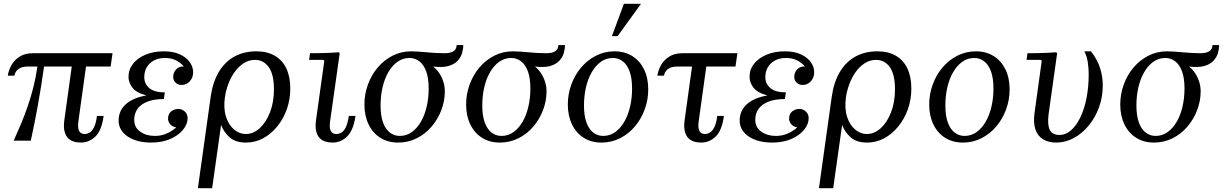

<svg xmlns="http://www.w3.org/2000/svg" viewBox="-20 -740 6433 1010"><path d="M562 -390H127Q94 -390 76.5 -376.5Q59 -363 56 -342H21Q25 -370 40 -397Q55 -424 83 -442Q111 -460 153 -460H572ZM433 -394 392 -99Q388 -66 396.5 -50.5Q405 -35 426 -35Q438 -35 450.5 -42Q463 -49 474 -69.5Q485 -90 490 -130H525Q515 -54 482 -22Q449 10 405 10Q384 10 366 4Q348 -2 336 -15.5Q324 -29 319 -51Q314 -73 318 -105L358 -394ZM177 -391H212Q196 -279 179 -185Q162 -91 142 0H52Q72 -44 91 -89.5Q110 -135 126.5 -183Q143 -231 156 -283Q169 -335 177 -391Z M891 -335Q891 -359 907 -375.5Q923 -392 947 -390Q931 -410 906 -422.5Q881 -435 848 -435Q799 -435 769 -407Q739 -379 739 -334Q739 -299 765.5 -276.5Q792 -254 847 -254L842 -219Q791 -219 756 -205.5Q721 -192 703.5 -167.5Q686 -143 686 -110Q686 -70 717.5 -47.5Q749 -25 795 -25Q828 -25 856.5 -37.5Q885 -50 907 -70Q886 -73 875 -87Q864 -101 864 -115Q864 -141 880.5 -154Q897 -167 918 -167Q937 -167 952 -153.5Q967 -140 967 -118Q967 -87 943 -57.5Q919 -28 876 -9Q833 10 774 10Q739 10 708.5 2.5Q678 -5 654.5 -20Q631 -35 617.5 -56.5Q604 -78 604 -106Q604 -157 641 -191Q678 -225 750 -238Q697 -252 676.5 -279Q656 -306 656 -336Q656 -375 680 -405Q704 -435 746 -452.5Q788 -470 841 -470Q893 -470 927.5 -453.5Q962 -437 979 -412Q996 -387 996 -360Q996 -332 978.5 -312.5Q961 -293 935 -293Q916 -293 903.5 -305.5Q891 -318 891 -335Z M1329 -470Q1386 -470 1426 -446.5Q1466 -423 1486.5 -379.5Q1507 -336 1507 -274Q1507 -217 1489 -166Q1471 -115 1438.5 -75Q1406 -35 1364 -12.5Q1322 10 1274 10Q1219 10 1188 -17.5Q1157 -45 1143 -83L1096 250H1021L1088 -229Q1099 -308 1131 -361.5Q1163 -415 1213 -442.5Q1263 -470 1329 -470ZM1273 -35Q1312 -35 1345.5 -65Q1379 -95 1400 -148.5Q1421 -202 1421 -270Q1421 -348 1394 -386.5Q1367 -425 1321 -425Q1289 -425 1262 -407.5Q1235 -390 1214.5 -361.5Q1194 -333 1181 -298Q1168 -263 1163 -228Q1155 -169 1169 -125.5Q1183 -82 1211.5 -58.5Q1240 -35 1273 -35Z M1815 -130H1850Q1839 -54 1806 -22Q1773 10 1729 10Q1708 10 1690 4Q1672 -2 1660 -15.5Q1648 -29 1643 -51Q1638 -73 1642 -105L1686 -420L1681 -425H1606L1611 -460Q1637 -460 1663 -460.5Q1689 -461 1714 -462Q1739 -463 1763 -465L1767 -460L1716 -99Q1712 -66 1720.5 -50.5Q1729 -35 1750 -35Q1762 -35 1775 -42Q1788 -49 1798.5 -69.5Q1809 -90 1815 -130Z M2417 -503Q2417 -482 2410.5 -460Q2404 -438 2386.5 -419.5Q2369 -401 2338 -392.5Q2307 -384 2259 -390Q2279 -374 2292.5 -352.5Q2306 -331 2313 -307.5Q2320 -284 2320 -260Q2320 -209 2301.5 -160.5Q2283 -112 2250 -73.5Q2217 -35 2172 -12.5Q2127 10 2074 10Q2021 10 1981 -15Q1941 -40 1919 -85.5Q1897 -131 1897 -190Q1897 -245 1915.5 -295.5Q1934 -346 1967 -385Q2000 -424 2045 -447Q2090 -470 2143 -470Q2161 -470 2181.5 -468.5Q2202 -467 2224 -465Q2246 -463 2270 -461.5Q2294 -460 2318 -460Q2382 -460 2382 -503ZM2083 -25Q2118 -25 2146 -45Q2174 -65 2194 -99.5Q2214 -134 2224.5 -179Q2235 -224 2235 -274Q2235 -329 2222 -364.5Q2209 -400 2186 -417.5Q2163 -435 2134 -435Q2099 -435 2071 -415Q2043 -395 2023 -360.5Q2003 -326 1992.5 -281Q1982 -236 1982 -186Q1982 -131 1995 -95.5Q2008 -60 2031 -42.5Q2054 -25 2083 -25Z M2952 -503Q2952 -482 2945.5 -460Q2939 -438 2921.5 -419.5Q2904 -401 2873 -392.5Q2842 -384 2794 -390Q2814 -374 2827.5 -352.5Q2841 -331 2848 -307.5Q2855 -284 2855 -260Q2855 -209 2836.5 -160.5Q2818 -112 2785 -73.5Q2752 -35 2707 -12.5Q2662 10 2609 10Q2556 10 2516 -15Q2476 -40 2454 -85.5Q2432 -131 2432 -190Q2432 -245 2450.5 -295.5Q2469 -346 2502 -385Q2535 -424 2580 -447Q2625 -470 2678 -470Q2696 -470 2716.5 -468.5Q2737 -467 2759 -465Q2781 -463 2805 -461.5Q2829 -460 2853 -460Q2917 -460 2917 -503ZM2618 -25Q2653 -25 2681 -45Q2709 -65 2729 -99.5Q2749 -134 2759.5 -179Q2770 -224 2770 -274Q2770 -329 2757 -364.5Q2744 -400 2721 -417.5Q2698 -435 2669 -435Q2634 -435 2606 -415Q2578 -395 2558 -360.5Q2538 -326 2527.5 -281Q2517 -236 2517 -186Q2517 -131 2530 -95.5Q2543 -60 2566 -42.5Q2589 -25 2618 -25Z M3213 -470Q3266 -470 3306 -445Q3346 -420 3368 -375Q3390 -330 3390 -270Q3390 -215 3371.5 -164.5Q3353 -114 3320 -75Q3287 -36 3242 -13Q3197 10 3144 10Q3091 10 3051 -15Q3011 -40 2989 -85.5Q2967 -131 2967 -190Q2967 -245 2985.5 -295.5Q3004 -346 3037 -385Q3070 -424 3115 -447Q3160 -470 3213 -470ZM3153 -25Q3188 -25 3216 -45Q3244 -65 3264 -99.5Q3284 -134 3294.5 -179Q3305 -224 3305 -274Q3305 -329 3292 -364.5Q3279 -400 3256 -417.5Q3233 -435 3204 -435Q3169 -435 3141 -415Q3113 -395 3093 -360.5Q3073 -326 3062.5 -281Q3052 -236 3052 -186Q3052 -131 3065 -95.5Q3078 -60 3101 -42.5Q3124 -25 3153 -25ZM3352 -720 3229 -550H3199L3262 -720Z M3849 -390H3544Q3511 -390 3493.5 -376.5Q3476 -363 3473 -342H3438Q3442 -370 3457 -397Q3472 -424 3500 -442Q3528 -460 3570 -460H3859ZM3696 -394 3655 -99Q3651 -66 3659.5 -50.5Q3668 -35 3689 -35Q3701 -35 3713.5 -42Q3726 -49 3737 -69.5Q3748 -90 3753 -130H3788Q3778 -54 3745 -22Q3712 10 3668 10Q3647 10 3629 4Q3611 -2 3599 -15.5Q3587 -29 3582 -51Q3577 -73 3581 -105L3621 -394Z M4158 -335Q4158 -359 4174 -375.5Q4190 -392 4214 -390Q4198 -410 4173 -422.5Q4148 -435 4115 -435Q4066 -435 4036 -407Q4006 -379 4006 -334Q4006 -299 4032.5 -276.5Q4059 -254 4114 -254L4109 -219Q4058 -219 4023 -205.5Q3988 -192 3970.5 -167.5Q3953 -143 3953 -110Q3953 -70 3984.5 -47.5Q4016 -25 4062 -25Q4095 -25 4123.5 -37.5Q4152 -50 4174 -70Q4153 -73 4142 -87Q4131 -101 4131 -115Q4131 -141 4147.5 -154Q4164 -167 4185 -167Q4204 -167 4219 -153.5Q4234 -140 4234 -118Q4234 -87 4210 -57.5Q4186 -28 4143 -9Q4100 10 4041 10Q4006 10 3975.5 2.5Q3945 -5 3921.5 -20Q3898 -35 3884.5 -56.5Q3871 -78 3871 -106Q3871 -157 3908 -191Q3945 -225 4017 -238Q3964 -252 3943.5 -279Q3923 -306 3923 -336Q3923 -375 3947 -405Q3971 -435 4013 -452.5Q4055 -470 4108 -470Q4160 -470 4194.5 -453.5Q4229 -437 4246 -412Q4263 -387 4263 -360Q4263 -332 4245.5 -312.5Q4228 -293 4202 -293Q4183 -293 4170.5 -305.5Q4158 -318 4158 -335Z M4596 -470Q4653 -470 4693 -446.5Q4733 -423 4753.5 -379.5Q4774 -336 4774 -274Q4774 -217 4756 -166Q4738 -115 4705.5 -75Q4673 -35 4631 -12.5Q4589 10 4541 10Q4486 10 4455 -17.5Q4424 -45 4410 -83L4363 250H4288L4355 -229Q4366 -308 4398 -361.5Q4430 -415 4480 -442.5Q4530 -470 4596 -470ZM4540 -35Q4579 -35 4612.5 -65Q4646 -95 4667 -148.5Q4688 -202 4688 -270Q4688 -348 4661 -386.5Q4634 -425 4588 -425Q4556 -425 4529 -407.5Q4502 -390 4481.5 -361.5Q4461 -333 4448 -298Q4435 -263 4430 -228Q4422 -169 4436 -125.5Q4450 -82 4478.5 -58.5Q4507 -35 4540 -35Z M5114 -470Q5167 -470 5207 -445Q5247 -420 5269 -375Q5291 -330 5291 -270Q5291 -215 5272.5 -164.5Q5254 -114 5221 -75Q5188 -36 5143 -13Q5098 10 5045 10Q4992 10 4952 -15Q4912 -40 4890 -85.5Q4868 -131 4868 -190Q4868 -245 4886.5 -295.5Q4905 -346 4938 -385Q4971 -424 5016 -447Q5061 -470 5114 -470ZM5054 -25Q5089 -25 5117 -45Q5145 -65 5165 -99.5Q5185 -134 5195.5 -179Q5206 -224 5206 -274Q5206 -329 5193 -364.5Q5180 -400 5157 -417.5Q5134 -435 5105 -435Q5070 -435 5042 -415Q5014 -395 4994 -360.5Q4974 -326 4963.5 -281Q4953 -236 4953 -186Q4953 -131 4966 -95.5Q4979 -60 5002 -42.5Q5025 -25 5054 -25Z M5684 -470H5719Q5752 -428 5766.5 -383Q5781 -338 5781 -291Q5781 -230 5761.5 -176Q5742 -122 5707.5 -80Q5673 -38 5629 -14Q5585 10 5536 10Q5496 10 5467.5 -7Q5439 -24 5427 -58.5Q5415 -93 5422 -145L5460 -420L5455 -425H5380L5385 -460Q5411 -460 5436.5 -460.5Q5462 -461 5487 -462Q5512 -463 5536 -465L5541 -460L5496 -139Q5489 -85 5502 -57.5Q5515 -30 5554 -30Q5586 -30 5614 -54.5Q5642 -79 5663 -122.5Q5684 -166 5695.5 -224Q5707 -282 5707 -350Q5707 -379 5702.5 -411Q5698 -443 5684 -470Z M6393 -503Q6393 -482 6386.5 -460Q6380 -438 6362.5 -419.5Q6345 -401 6314 -392.5Q6283 -384 6235 -390Q6255 -374 6268.5 -352.5Q6282 -331 6289 -307.5Q6296 -284 6296 -260Q6296 -209 6277.5 -160.5Q6259 -112 6226 -73.5Q6193 -35 6148 -12.5Q6103 10 6050 10Q5997 10 5957 -15Q5917 -40 5895 -85.5Q5873 -131 5873 -190Q5873 -245 5891.5 -295.5Q5910 -346 5943 -385Q5976 -424 6021 -447Q6066 -470 6119 -470Q6137 -470 6157.5 -468.5Q6178 -467 6200 -465Q6222 -463 6246 -461.5Q6270 -460 6294 -460Q6358 -460 6358 -503ZM6059 -25Q6094 -25 6122 -45Q6150 -65 6170 -99.5Q6190 -134 6200.5 -179Q6211 -224 6211 -274Q6211 -329 6198 -364.5Q6185 -400 6162 -417.5Q6139 -435 6110 -435Q6075 -435 6047 -415Q6019 -395 5999 -360.5Q5979 -326 5968.5 -281Q5958 -236 5958 -186Q5958 -131 5971 -95.5Q5984 -60 6007 -42.5Q6030 -25 6059 -25Z"/></svg>

Font: Brygada 1918
Style: Italic
Weight: 400
Italic angle: -8°
Designer: Mateusz Machalski | Borys Kosmynka | Przemek Hoffer
Foundry: NIEPODLEGLA 2018
Version: Version 3.006